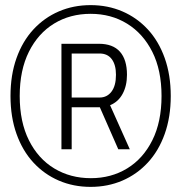

<svg xmlns="http://www.w3.org/2000/svg" viewBox="-20 -718 709 750"><path d="M334 12Q267 12 210 -12.5Q153 -37 110.5 -83Q68 -129 44.5 -195Q21 -261 21 -343Q21 -425 44.5 -491Q68 -557 110.5 -603Q153 -649 210 -673.5Q267 -698 334 -698Q401 -698 458 -673.5Q515 -649 557.5 -603Q600 -557 623.5 -491Q647 -425 647 -343Q647 -261 623.5 -195Q600 -129 557.5 -83Q515 -37 458 -12.5Q401 12 334 12ZM335 -22Q414 -22 476.5 -60Q539 -98 575 -170Q611 -242 611 -343Q611 -444 575 -515.5Q539 -587 476.5 -625.5Q414 -664 334 -664Q254 -664 191.5 -626Q129 -588 93 -516Q57 -444 57 -343Q57 -242 93 -170Q129 -98 192 -60Q255 -22 335 -22ZM220 -135V-547H366Q421 -547 448.5 -516Q476 -485 476 -426Q476 -383 459 -351.5Q442 -320 410 -307L487 -135H442L370 -299H260V-135ZM260 -337H369Q398 -337 415.5 -360Q433 -383 433 -426Q433 -465 416.5 -487Q400 -509 369 -509H260Z"/></svg>

Font: Archivo SemiCondensed Thin
Style: Regular
Weight: 250
Width: 4
Designer: Hector Gatti
Foundry: Omnibus-Type
Version: Version 2.001